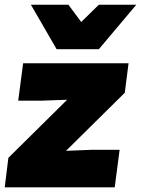

<svg xmlns="http://www.w3.org/2000/svg" viewBox="-50 -800 602 820"><path d="M82 -779.8H242.2L296.9 -706.1L372.1 -779.8H532.2L372.1 -589.8H191.9ZM-14.2 -126 236.8 -374 127.9 -370.1H27.8L48.8 -529.8H499L482.9 -403.8L231.9 -155.8L340.8 -160.2H460.9L439.9 0H-29.8Z"/></svg>

Font: Cooper Hewitt
Style: Heavy Italic
Weight: 714
Designer: Village Type and Design LLC
Foundry: Cooper Hewitt Smithsonian Design Museum
Version: 1.000